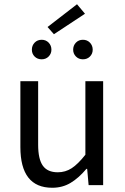

<svg xmlns="http://www.w3.org/2000/svg" viewBox="-20 -865 584 897"><path d="M224.1 12.2Q75.2 12.2 75.2 -178.2V-485.8H158.2V-189Q158.2 -121.6 180.2 -90.8Q202.1 -60.1 250 -60.1Q285.6 -60.1 314.9 -79.1Q344.2 -98.1 378.9 -142.1V-485.8H461.9V0H394L387.2 -76.2H383.8Q347.2 -32.7 309.3 -10.3Q271.5 12.2 224.1 12.2ZM174.8 -587.9Q154.8 -587.9 141.8 -600.8Q128.9 -613.8 128.9 -632.8Q128.9 -652.3 141.8 -665.8Q154.8 -679.2 174.8 -679.2Q194.3 -679.2 207.3 -665.8Q220.2 -652.3 220.2 -632.8Q220.2 -614.3 207.3 -601.1Q194.3 -587.9 174.8 -587.9ZM231.9 -705.1 202.1 -738.8 339.8 -845.2 377 -800.8ZM367.2 -587.9Q347.7 -587.9 334.7 -601.1Q321.8 -614.3 321.8 -632.8Q321.8 -652.3 334.7 -665.8Q347.7 -679.2 367.2 -679.2Q387.2 -679.2 400.1 -665.8Q413.1 -652.3 413.1 -632.8Q413.1 -613.8 400.1 -600.8Q387.2 -587.9 367.2 -587.9Z"/></svg>

Font: Source Sans Pro
Style: Regular
Weight: 400
Designer: Paul D. Hunt
Foundry: Adobe Systems Incorporated
Version: Version 3.006;hotconv 1.0.111;makeotfexe 2.5.65597